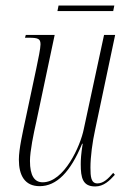

<svg xmlns="http://www.w3.org/2000/svg" viewBox="-20 -662 459 692"><path d="M187 -622H388L392 -642H191ZM323 10C354 10 375 -11 394 -32L388 -39C370 -18 353 -1 331 -1C308 -1 306 -25 306 -58C306 -97 313 -150 323 -195L395 -536H355L282 -197C270 -136 211 -5 134 -5C104 -5 88 -29 88 -82C88 -117 101 -180 111 -224L177 -536H73L70 -526H84C118 -526 126 -522 126 -502C126 -488 118 -449 111 -416L71 -228C62 -185 48 -125 48 -87C48 -30 69 9 123 9C184 9 234 -42 276 -144H278C272 -106 271 -86 271 -70C271 -21 278 10 323 10Z"/></svg>

Font: Noto Serif Display ExtraCondensed ExtraLight
Style: Italic
Weight: 200
Width: 2
Italic angle: -12°
Designer: Monotype Design Team
Foundry: Monotype Imaging Inc.
Version: Version 2.009